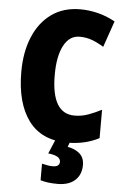

<svg xmlns="http://www.w3.org/2000/svg" viewBox="-63 -768 679 1052"><g transform="rotate(5 277.0 -242.0)"><path d="M345 -574Q289 -574 258 -515.5Q227 -457 227 -354Q227 -141 354 -141Q393 -141 429 -154Q465 -167 502 -186V-30Q426 10 329 10Q186 10 114.5 -86.5Q43 -183 43 -355Q43 -464 78 -547.5Q113 -631 178.5 -677.5Q244 -724 336 -724Q384 -724 432.5 -712Q481 -700 528 -674L478 -530Q446 -550 414 -562Q382 -574 345 -574ZM424 125Q424 178 390 209Q356 240 294 240Q266 240 242.5 237Q219 234 200 228V137Q217 141 231.5 143.5Q246 146 259 146Q297 146 297 118Q297 85 229 78L262 0H344L332 33Q371 39 397.5 61.5Q424 84 424 125Z"/></g></svg>

Font: Noto Sans Bengali Condensed Black
Style: Regular
Weight: 900
Width: 3
Designer: Joana Ranito - Universal Thirst; Jelle Bosma - Monotype Design Team
Foundry: Universal Thirst ehf.
Version: Version 3.000; ttfautohint (v1.8.4.7-5d5b)